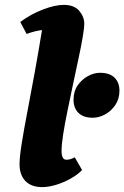

<svg xmlns="http://www.w3.org/2000/svg" viewBox="-20 -754 509 786"><path d="M153 12Q108 12 84 -13Q60 -38 60 -82Q60 -111 69 -167.5Q78 -224 92.5 -299Q107 -374 122.5 -459.5Q138 -545 152 -631Q121 -627 89 -615L63 -664Q106 -696 155.5 -715Q205 -734 241 -734Q284 -734 304.5 -709.5Q325 -685 325 -657Q325 -640 318.5 -601.5Q312 -563 301 -512.5Q290 -462 278.5 -407Q267 -352 256 -299Q245 -246 238.5 -203.5Q232 -161 232 -136Q232 -100 252 -100Q268 -100 286 -110L316 -58Q298 -39 269.5 -23Q241 -7 210 2.5Q179 12 153 12ZM360 -272Q321 -272 301 -292Q281 -312 281 -345Q281 -380 298 -404.5Q315 -429 340 -442.5Q365 -456 389 -456Q429 -456 449 -436Q469 -416 469 -383Q469 -349 452 -324Q435 -299 410 -285.5Q385 -272 360 -272Z"/></svg>

Font: Petrona Black
Style: Italic
Weight: 900
Italic angle: -9°
Designer: Ringo R. Seeber
Foundry: Ringo R. Seeber
Version: Version 2.001; ttfautohint (v1.8.3)